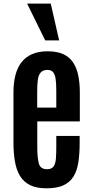

<svg xmlns="http://www.w3.org/2000/svg" viewBox="-20 -1022 501 1051"><path d="M234.9 8.8Q179.7 8.8 144.3 -8.8Q108.9 -26.4 89.1 -59.6Q69.3 -92.8 61.5 -139.4Q53.7 -186 53.7 -243.7V-516.6Q53.7 -567.9 64.2 -609.4Q74.7 -650.9 96.9 -680.2Q119.1 -709.5 154.8 -725.3Q190.4 -741.2 240.7 -741.2Q292 -741.2 326.2 -725.6Q360.4 -710 380.1 -680.2Q399.9 -650.4 408.4 -608.6Q417 -566.9 417 -514.2V-357.4H184.1V-213.4Q184.1 -160.2 192.4 -127.9Q200.7 -95.7 237.8 -95.7Q262.7 -95.7 273.2 -110.8Q283.7 -126 285.9 -152.6Q288.1 -179.2 288.1 -213.4V-277.8H416V-238.8Q416 -179.7 408.9 -133.8Q401.9 -87.9 382.6 -56.2Q363.3 -24.4 327.6 -7.8Q292 8.8 234.9 8.8ZM183.6 -433.1H288.1V-526.9Q288.1 -563.5 284.7 -588.6Q281.2 -613.8 271 -626.5Q260.7 -639.2 239.7 -639.2Q213.9 -639.2 201.9 -624Q189.9 -608.9 186.8 -582.8Q183.6 -556.6 183.6 -523.4ZM227.5 -800.8 128.4 -1002.4H257.8L303.7 -800.8Z"/></svg>

Font: Antonio
Style: Bold
Weight: 700
Designer: Vernon Adams
Foundry: Vernon Adams
Version: Version 1.002